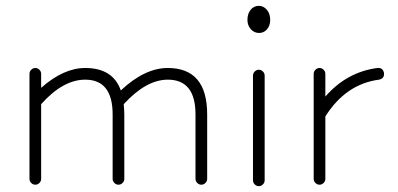

<svg xmlns="http://www.w3.org/2000/svg" viewBox="-20 -627 1365 658"><path d="M81 -14V-374Q81 -382 87 -388Q93 -394 101 -394Q109 -394 115 -388Q121 -382 121 -374V-326Q198 -394 272 -394Q367 -394 394 -317Q476 -394 555 -394Q690 -394 690 -235V-14Q690 -6 684 0Q678 6 670 6Q662 6 656 0Q650 -6 650 -14V-235Q650 -354 555 -354Q481 -354 404 -270Q406 -248 406 -235V-14Q406 -6 400 0Q394 6 386 6Q378 6 372 0Q366 -6 366 -14V-235Q366 -354 272 -354Q196 -354 121 -270V-14Q121 -6 115 0Q109 6 101 6Q93 6 87 0Q81 -6 81 -14Z M847 -9V-368Q847 -376 853 -382Q859 -388 867 -388Q875 -388 881 -382Q887 -376 887 -368V-9Q887 -1 881 5Q875 11 867 11Q859 11 853 5Q847 -1 847 -9ZM868 -514Q851 -514 839.5 -527Q828 -540 828 -559Q828 -580 839 -593.5Q850 -607 867 -607Q883 -607 894.5 -593.5Q906 -580 906 -559Q906 -539 895 -526.5Q884 -514 868 -514Z M1055 -14V-374Q1055 -382 1061 -388Q1067 -394 1075 -394Q1083 -394 1089 -388Q1095 -382 1095 -374V-296Q1168 -380 1273 -394Q1292 -396 1296 -377Q1298 -358 1279 -354Q1165 -339 1095 -228V-14Q1095 -6 1089 0Q1083 6 1075 6Q1067 6 1061 0Q1055 -6 1055 -14Z"/></svg>

Font: Hoogli Light
Style: Regular
Weight: 300
Designer: Anand Singh Naorem
Foundry: Brand New Type
Version: Version 1.00 b007